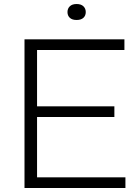

<svg xmlns="http://www.w3.org/2000/svg" viewBox="-20 -936 697 956"><path d="M102 0V-740H599.5V-687H164.5V-406.5H549.5V-353.5H164.5V-53H604.5V0ZM361.5 -836.5Q339.5 -836.5 327.8 -847.2Q316 -858 316 -876Q316 -893.5 327.8 -904.8Q339.5 -916 361.5 -916Q383.5 -916 395.2 -904.8Q407 -893.5 407 -876Q407 -858 395.2 -847.2Q383.5 -836.5 361.5 -836.5Z"/></svg>

Font: Encode Sans Expanded Expanded Light
Style: Regular
Weight: 300
Width: 7
Designer: Multiple Designers
Foundry: Impallari Type
Version: Version 3.000; ttfautohint (v1.8.3) -l 8 -r 50 -G 200 -x 14 